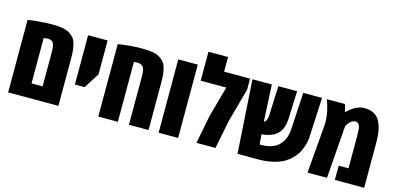

<svg xmlns="http://www.w3.org/2000/svg" viewBox="-69 -1175 3282 1593"><g transform="rotate(15 1572.5 -378.0)"><path d="M44.4 0V-623Q68.4 -627.9 134 -633.8Q199.7 -639.6 252 -639.6Q304.2 -639.6 339.1 -633.5Q374 -627.4 397.9 -613.8Q421.9 -600.1 437.3 -582.5Q452.6 -564.9 460.9 -538.1Q476.1 -492.2 476.1 -416.5V0ZM307.6 -122.6V-417Q307.6 -473.6 294.4 -494.9Q281.2 -516.1 246.1 -516.1Q238.8 -516.1 212.4 -512.2V-122.6Z M562.5 -206.5V-629.9H730V-338.9L646 -206.5Z M818.8 0V-621.6Q846.7 -627.4 906.2 -633.5Q965.8 -639.6 1022.2 -639.6Q1078.6 -639.6 1113.5 -633.5Q1148.4 -627.4 1172.4 -613.8Q1196.3 -600.1 1211.7 -582.5Q1227.1 -564.9 1235.4 -538.1Q1250.5 -492.2 1250.5 -416.5V0H1082V-417Q1082 -473.6 1067.4 -494.9Q1052.7 -516.1 1013.7 -516.1Q1009.8 -516.1 986.8 -513.7V0Z M1504.4 0H1336.9V-629.9H1504.4Z M1730.5 -629.9H1953.6V-534.7L1873 -241.7L1825.2 0H1661.6L1710 -246.1L1782.2 -507.3H1562.5V-755.9H1730.5Z M2192.4 0H2014.6L1974.1 -629.9H2140.6L2156.2 -313Q2156.7 -313.5 2160.2 -315.9Q2163.6 -318.4 2164.3 -319.1Q2165 -319.8 2168 -322.5Q2170.9 -325.2 2171.6 -326.4Q2172.4 -327.6 2174.8 -330.8Q2177.2 -334 2178 -336.9Q2178.7 -339.8 2180.4 -344.2Q2182.1 -348.6 2182.9 -353.5Q2183.6 -358.4 2184.6 -364.7Q2185.5 -371.1 2186 -378.4L2196.3 -629.9H2357.9L2347.2 -378.4Q2340.8 -289.6 2286.6 -248.5Q2243.2 -215.3 2164.6 -208L2171.4 -122.6H2192.4Q2241.7 -122.6 2280 -137.9Q2318.4 -153.3 2341.8 -179.7Q2387.7 -231.9 2391.6 -306.6L2410.6 -629.9H2571.8L2555.7 -296.9Q2553.7 -250.5 2540.3 -210.7Q2526.9 -170.9 2511 -144.5Q2495.1 -118.2 2467 -90.8Q2439 -63.5 2402.6 -43.9Q2366.2 -24.4 2312 -12.2Q2257.8 0 2192.4 0Z M2933.6 -639.6Q3031.2 -639.6 3068.4 -567.4Q3086.9 -531.7 3094.7 -489Q3102.5 -446.3 3102.5 -389.2V0H2850.6V-122.6H2935.1V-389.2Q2935.1 -460 2929.2 -477.5Q2920.9 -502.9 2909.2 -508.8Q2900.9 -512.7 2888.9 -512.7Q2877 -512.7 2864.7 -506.3Q2852.5 -500 2844.2 -491.2Q2827.1 -473.1 2817.4 -452.1L2783.2 0H2615.7L2649.9 -406.2Q2651.4 -425.3 2651.4 -443.8Q2651.4 -526.9 2613.3 -629.9H2767.6Q2777.8 -607.9 2785.6 -566.4H2788.1Q2863.3 -639.6 2933.6 -639.6Z"/></g></svg>

Font: Open Sans Hebrew Condensed Extra Bold
Style: Regular
Weight: 800
Width: 3
Foundry: Ascender Corporation, Yanek Iontef
Version: Version 2.001;PS 002.001;hotconv 1.0.70;makeotf.lib2.5.58329